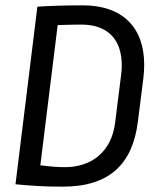

<svg xmlns="http://www.w3.org/2000/svg" viewBox="-20 -687 611 719"><path d="M196 -593C222 -594 264 -595 284 -595C379 -595 436 -544 436 -442C436 -429 435 -416 433 -402L411 -227C398 -121 325 -61 223 -61C198 -61 170 -63 131 -68ZM38 3C99 9 148 12 215 12C390 12 476 -73 496 -229L517 -395C519 -412 520 -429 520 -445C520 -583 440 -667 290 -667C225 -667 162 -665 120 -662Z"/></svg>

Font: Ropa Sans
Style: Italic
Weight: 400
Designer: Botio Nikoltchev
Foundry: Botjo Nikoltchev
Version: Version 1.002